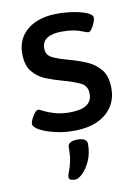

<svg xmlns="http://www.w3.org/2000/svg" viewBox="-86 -588 636 875"><g transform="rotate(-10 232.5 -150.5)"><path d="M224 9Q175 9 133 -1.5Q91 -12 65.5 -26.5Q40 -41 40 -56Q40 -63 46.5 -77Q53 -91 62 -102.5Q71 -114 79 -114Q84 -114 102 -104.5Q120 -95 150 -86Q180 -77 221 -77Q323 -77 323 -145Q323 -182 291.5 -197Q260 -212 212 -225Q175 -235 138 -249.5Q101 -264 76.5 -294Q52 -324 52 -378Q52 -448 103 -489Q154 -530 242 -530Q280 -530 316.5 -524Q353 -518 377.5 -507.5Q402 -497 402 -483Q402 -474 396 -459.5Q390 -445 382 -433.5Q374 -422 367 -422Q361 -422 330 -434Q299 -446 246 -446Q203 -446 179 -431Q155 -416 155 -384Q155 -354 181 -340.5Q207 -327 256 -314Q297 -303 336 -286.5Q375 -270 400 -239Q425 -208 425 -153Q425 -79 371.5 -35Q318 9 224 9ZM190 229Q181 229 171.5 226Q162 223 162 213Q162 203 168.5 187.5Q175 172 181 146Q187 120 187 79Q187 51 232 51Q276 51 276 79Q276 123 260.5 157Q245 191 225 210Q205 229 190 229Z"/></g></svg>

Font: Asap Semi Expanded Medium
Style: Regular
Weight: 500
Width: 6
Designer: Pablo Cosgaya
Foundry: Omnibus-Type
Version: Version 3.001; ttfautohint (v1.8.4.7-5d5b)